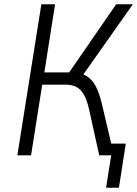

<svg xmlns="http://www.w3.org/2000/svg" viewBox="-20 -725 640 896"><path d="M475 151 499 0H464L472 -55H567L535 151ZM61 0 173 -705H237L187 -387H321L291 -370L522 -705H600L358 -362L342 -384Q374 -380 395.5 -362Q417 -344 431 -314Q445 -284 455 -242L512 0H443L397 -209Q384 -271 359.5 -300.5Q335 -330 285 -330H177L125 0Z"/></svg>

Font: Nunito Sans 7pt Condensed Light
Style: Italic
Weight: 300
Width: 3
Italic angle: -9°
Designer: Vernon Adams
Foundry: Vernon Adams
Version: Version 3.101;gftools[0.9.27]